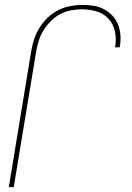

<svg xmlns="http://www.w3.org/2000/svg" viewBox="-20 -763 540 783"><path d="M16 0 107 -553Q111 -578 119 -602.5Q127 -627 141 -649.5Q155 -672 174 -690.5Q193 -709 216.5 -721Q240 -733 265.5 -738Q291 -743 315 -743Q339 -743 361.5 -739.5Q384 -736 403 -726Q422 -716 437.5 -700Q453 -684 461 -664Q469 -644 471 -621Q473 -598 469 -575L468 -570H449L450 -575Q455 -606 448.5 -635.5Q442 -665 422.5 -686.5Q403 -708 374 -716.5Q345 -725 314 -725Q292 -725 268.5 -720.5Q245 -716 224 -704.5Q203 -693 186 -675.5Q169 -658 156.5 -637.5Q144 -617 137.5 -595Q131 -573 127 -550L36 0Z"/></svg>

Font: Iosevka Term Curly Thin
Style: Italic
Weight: 100
Italic angle: -9°
Designer: Belleve Invis
Foundry: Belleve Invis
Version: Version 32.3.0